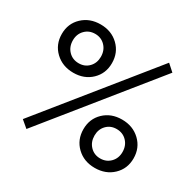

<svg xmlns="http://www.w3.org/2000/svg" viewBox="-139 -771 949 932"><g transform="rotate(30 336.0 -305.5)"><path d="M116 7 77 -26 555 -618 593 -584ZM34 -479Q34 -537 74 -575Q114 -613 175 -613Q236 -613 276 -574.5Q316 -536 316 -477Q316 -419 276.5 -381Q237 -343 176 -343Q115 -343 74.5 -381.5Q34 -420 34 -479ZM176 -396Q210 -396 232 -419Q254 -442 254 -477Q254 -513 231.5 -536.5Q209 -560 175 -560Q141 -560 118.5 -537Q96 -514 96 -479Q96 -443 118.5 -419.5Q141 -396 176 -396ZM638 -129Q638 -71 598 -33Q558 5 497 5Q436 5 396 -33.5Q356 -72 356 -131Q356 -189 395.5 -227Q435 -265 496 -265Q557 -265 597.5 -226.5Q638 -188 638 -129ZM496 -212Q462 -212 440 -189Q418 -166 418 -131Q418 -95 440.5 -71.5Q463 -48 497 -48Q531 -48 553.5 -71Q576 -94 576 -129Q576 -165 553.5 -188.5Q531 -212 496 -212Z"/></g></svg>

Font: EauTest Medium
Style: Italic
Weight: 500
Italic angle: -12°
Designer: Christian Thalmann (Catharsis Fonts)
Version: Version 0.001;PS 000.001;hotconv 1.0.88;makeotf.lib2.5.64775